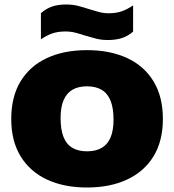

<svg xmlns="http://www.w3.org/2000/svg" viewBox="-20 -826 774 854"><path d="M367 8Q265 8 189.2 -27.2Q113.5 -62.5 71.8 -130.5Q30 -198.5 30 -297Q30 -396 71.5 -464.2Q113 -532.5 188.8 -567.8Q264.5 -603 367 -603Q469.5 -603 545.5 -567.8Q621.5 -532.5 663 -464Q704.5 -395.5 704.5 -297Q704.5 -199 663 -131Q621.5 -63 545.5 -27.5Q469.5 8 367 8ZM367 -153Q406.5 -153 432.8 -168.5Q459 -184 472 -215.2Q485 -246.5 485 -294Q485 -345 471.8 -378Q458.5 -411 432.2 -426.5Q406 -442 367 -442Q328.5 -442 302.5 -427Q276.5 -412 263 -380.8Q249.5 -349.5 249.5 -301Q249.5 -249.5 262.5 -216.8Q275.5 -184 301.8 -168.5Q328 -153 367 -153ZM459 -648Q430.5 -648 406 -654.5Q381.5 -661 358 -668Q337 -675 315.8 -680.5Q294.5 -686 271 -686Q238 -686 213 -677.5Q188 -669 162 -651V-767.5Q185 -787.5 211.2 -796.8Q237.5 -806 275 -806Q304 -806 328.5 -799.5Q353 -793 376 -785.5Q397.5 -779 418.8 -773Q440 -767 463 -767Q496.5 -767 521.5 -775.8Q546.5 -784.5 572 -802V-685.5Q550 -666 523.2 -657Q496.5 -648 459 -648Z"/></svg>

Font: Encode Sans SC Condensed Thin Black
Style: Regular
Weight: 900
Version: Version 3.002